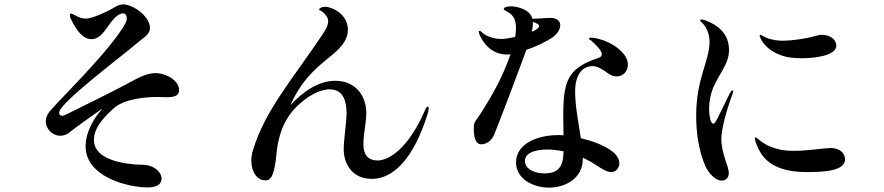

<svg xmlns="http://www.w3.org/2000/svg" viewBox="-20 -819 4040 877"><path d="M655 37C685 37 718 29 718 -4C718 -31 686 -63 640 -66C626 -67 611 -67 596 -68C494 -76 409 -109 409 -179C409 -230 443 -273 497 -322C546 -369 650 -376 698 -376C717 -376 724 -375 742 -375C777 -375 798 -382 798 -407C798 -452 739 -485 689 -485C647 -485 603 -459 549 -430C483 -395 371 -340 319 -314C297 -303 272 -290 264 -290C255 -290 250 -297 250 -304C250 -349 543 -567 606 -622C634 -646 665 -661 665 -691C665 -745 587 -799 543 -799C531 -799 520 -795 509 -789C471 -766 401 -734 373 -734C357 -734 340 -739 325 -748C315 -753 308 -757 304 -757C301 -757 299 -754 299 -750C299 -746 300 -741 303 -734C330 -677 361 -640 397 -640C448 -640 468 -702 505 -738C516 -749 530 -758 542 -758C554 -758 559 -747 559 -735C559 -721 550 -705 535 -683C447 -552 253 -365 215 -319C195 -299 189 -280 189 -264C189 -232 218 -199 255 -199C270 -199 286 -204 301 -217C326 -238 404 -292 449 -324C401 -271 371 -209 371 -151C371 -12 561 37 655 37Z M1934 -332C1927 -332 1922 -317 1916 -304C1842 -139 1756 -86 1705 -86C1661 -86 1640 -112 1640 -161C1640 -216 1653 -250 1653 -304C1653 -379 1606 -450 1511 -450C1433 -450 1361 -398 1306 -338C1315 -358 1324 -376 1334 -393C1371 -457 1417 -504 1486 -559C1522 -588 1569 -627 1569 -683C1569 -755 1496 -788 1466 -788C1451 -788 1438 -782 1438 -776C1438 -769 1452 -773 1470 -747C1476 -739 1479 -731 1479 -722C1479 -699 1462 -675 1450 -657C1319 -461 1188 -312 1135 -131C1130 -116 1128 -99 1128 -85C1128 -33 1155 5 1193 5C1219 5 1230 -22 1239 -81C1245 -125 1245 -239 1330 -327C1382 -380 1440 -411 1486 -411C1551 -411 1563 -351 1563 -300C1563 -266 1550 -179 1550 -137C1550 -76 1584 -2 1679 -2C1774 -2 1868 -90 1933 -298C1936 -306 1938 -316 1938 -324C1938 -327 1938 -332 1934 -332Z M2508 -651C2522 -662 2539 -682 2539 -703C2539 -716 2532 -728 2518 -733C2505 -739 2497 -737 2484 -737C2477 -737 2445 -734 2431 -734C2423 -733 2416 -734 2412 -733C2406 -756 2389 -772 2355 -783C2340 -788 2326 -790 2314 -790C2294 -790 2281 -785 2281 -778C2281 -771 2297 -769 2316 -752C2331 -738 2337 -715 2337 -691C2337 -678 2335 -664 2333 -650C2308 -645 2284 -641 2271 -641C2238 -641 2204 -652 2185 -668C2178 -675 2174 -678 2171 -678C2169 -678 2167 -677 2167 -673C2167 -669 2169 -662 2173 -655C2182 -636 2216 -570 2296 -570C2301 -570 2306 -570 2312 -571C2277 -470 2230 -387 2183 -312C2154 -265 2144 -266 2144 -235C2144 -193 2151 -160 2179 -160C2199 -160 2223 -173 2236 -201C2254 -244 2347 -488 2384 -591C2428 -606 2476 -629 2508 -651ZM2414 -720 2431 -712C2439 -708 2443 -704 2443 -700C2443 -694 2436 -688 2424 -681C2420 -679 2415 -676 2409 -674C2412 -688 2414 -701 2414 -712ZM2687 -517C2706 -517 2722 -508 2742 -495C2761 -481 2775 -470 2797 -470C2825 -470 2848 -492 2848 -524C2848 -578 2775 -626 2716 -641C2705 -644 2690 -647 2681 -647C2674 -647 2670 -646 2670 -643C2670 -641 2674 -637 2680 -634C2695 -620 2729 -591 2729 -571C2729 -565 2725 -558 2713 -554C2590 -514 2560 -463 2554 -346C2552 -302 2553 -250 2554 -201C2545 -202 2537 -202 2530 -202C2432 -202 2337 -161 2337 -77C2337 -1 2417 38 2487 38C2568 38 2642 -9 2642 -91V-99C2661 -90 2680 -80 2698 -68C2726 -49 2752 -33 2773 -33C2794 -33 2809 -53 2809 -73C2809 -91 2798 -113 2773 -130C2741 -155 2686 -175 2633 -188C2623 -257 2607 -333 2607 -401C2607 -475 2638 -517 2687 -517ZM2467 -27C2424 -27 2378 -45 2378 -84C2378 -124 2431 -136 2480 -136C2502 -136 2527 -133 2554 -128C2553 -74 2543 -27 2467 -27Z M3276 6C3293 6 3309 -5 3309 -28C3309 -61 3275 -115 3275 -185C3275 -243 3313 -357 3326 -390C3328 -398 3329 -400 3329 -402C3329 -405 3328 -406 3326 -406C3323 -406 3320 -403 3314 -394C3308 -382 3268 -299 3255 -274C3247 -261 3244 -254 3238 -254C3226 -254 3219 -290 3219 -319C3219 -340 3221 -366 3229 -393C3249 -467 3310 -518 3310 -590C3310 -668 3255 -706 3202 -726C3195 -729 3188 -730 3185 -730C3181 -730 3178 -729 3178 -726C3178 -722 3184 -717 3190 -712C3210 -692 3221 -657 3221 -629C3221 -539 3160 -462 3160 -291C3160 -215 3170 -136 3201 -62C3217 -25 3250 6 3276 6ZM3640 -553C3697 -553 3800 -563 3800 -611C3800 -640 3770 -660 3733 -660C3724 -660 3711 -657 3702 -654C3659 -642 3594 -633 3558 -633C3534 -633 3504 -636 3477 -648C3468 -652 3457 -660 3453 -660C3451 -660 3450 -659 3450 -656C3450 -653 3452 -648 3455 -642C3465 -620 3492 -589 3536 -571C3571 -556 3606 -553 3640 -553ZM3667 -33C3738 -33 3840 -37 3840 -91C3840 -117 3819 -143 3773 -143C3752 -143 3665 -130 3609 -130C3582 -130 3559 -132 3542 -136C3498 -146 3473 -160 3449 -179C3441 -185 3436 -191 3432 -191C3429 -191 3428 -189 3428 -187C3428 -182 3430 -173 3436 -159C3471 -61 3559 -33 3667 -33Z"/></svg>

Font: Shippori Mincho OTF SemiBold
Style: Regular
Weight: 600
Designer: FONTDASU
Foundry: FONTDASU / Google Inc. / but / Adobe
Version: Version 3.300;hotconv 1.0.109;makeotfexe 2.5.65596